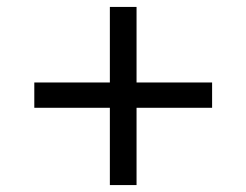

<svg xmlns="http://www.w3.org/2000/svg" viewBox="-20 -562 711 554"><path d="M297 -28V-251H79V-324H297V-542H374V-324H592V-251H374V-28Z"/></svg>

Font: Nunito Sans 7pt SemiExpanded Medium
Style: Regular
Weight: 500
Width: 6
Designer: Vernon Adams
Foundry: Vernon Adams
Version: Version 3.101;gftools[0.9.27]